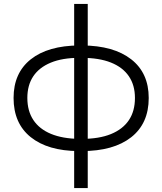

<svg xmlns="http://www.w3.org/2000/svg" viewBox="-20 -762 825 976"><path d="M396 6Q396 6 392 6Q388 6 384.5 6Q381 6 379 6Q223 5 136 -65Q49 -135 49 -264Q49 -391 136.5 -460.5Q224 -530 383 -531Q384 -531 387.5 -531Q391 -531 394 -531Q397 -531 398 -531Q558 -530 647 -460.5Q736 -391 736 -264Q736 -134 646.5 -64Q557 6 396 6ZM395 -56Q484 -56 544 -80.5Q604 -105 635 -151Q666 -197 666 -264Q666 -329 635 -374.5Q604 -420 544 -444Q484 -468 395 -468Q394 -468 389.5 -468Q385 -468 384 -468Q297 -468 238 -443.5Q179 -419 149 -374Q119 -329 119 -264Q119 -198 149.5 -152Q180 -106 239 -81.5Q298 -57 384 -56Q386 -56 390 -56Q394 -56 395 -56ZM357 194V-742H426V194Z"/></svg>

Font: MOST Montserrat
Style: Regular
Weight: 400
Designer: Julieta Ulanovsky
Foundry: Julieta Ulanovsky
Version: Version 8.000;March 11, 2024;FontCreator 15.0.0.2926 64-bit